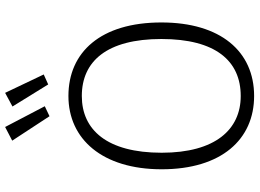

<svg xmlns="http://www.w3.org/2000/svg" viewBox="-148 -828 988 731"><g transform="rotate(-90 345.5 -463.0)"><path d="M227 -937 175 -910 268 -768 306 -786ZM357 -937 305 -909 389 -773 427 -790ZM345 -696C181 -696 66 -567 66 -341C66 -113 180 11 345 11C515 11 625 -117 625 -342C625 -573 512 -696 345 -696ZM345 -645C477 -645 562 -550 562 -342C562 -136 479 -40 345 -40C218 -40 129 -136 129 -341C129 -549 216 -645 345 -645Z"/></g></svg>

Font: FiraGO Light
Style: Regular
Weight: 300
Designer: bBox Type
Foundry: bBox Type GmbH
Version: Version 1.001;PS 001.001;hotconv 1.0.88;makeotf.lib2.5.64775